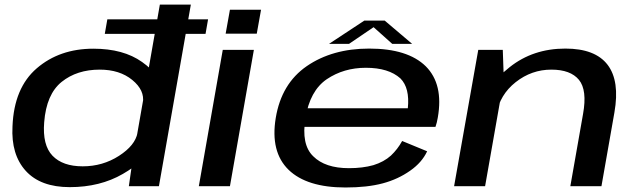

<svg xmlns="http://www.w3.org/2000/svg" viewBox="-20 -805 2762 830"><path d="M433 -658.5H868.5L879.5 -721.5H444ZM537 0H667L805 -785H671L552 -105ZM281.5 4Q412.5 4 511.2 -53.2Q610 -110.5 619.5 -161L574.5 -231Q564.5 -176.5 494.2 -131.2Q424 -86 337.5 -86Q251 -86 207 -131.8Q163 -177.5 171 -276.5Q180.5 -398 246.5 -451Q312.5 -504 411 -504Q497.5 -504 552 -459.2Q606.5 -414.5 597.5 -360L665.5 -429Q675 -479.5 594.2 -537Q513.5 -594.5 383.5 -594.5Q237.5 -594.5 139 -509.8Q40.5 -425 34 -258.5Q27.5 -136.5 91.5 -66.2Q155.5 4 281.5 4Z M839.5 0H974L1077.5 -589.5H943ZM974 -763 955.5 -659.5H1090L1108.5 -763Z M1473.5 5.5 1488.5 -78Q1385.5 -78 1334 -129.5Q1281.5 -180 1300.5 -294.5Q1319.5 -412.5 1392.5 -462.5Q1466 -512 1561.5 -512Q1660 -512 1711 -466Q1752 -425 1743 -337H1294.5L1280.5 -256.5H1862.5Q1869 -275 1872.5 -296.5Q1898 -441 1820.5 -518.5Q1742.5 -595 1576 -595Q1416.5 -595 1306 -519Q1196.5 -443.5 1172 -295Q1148 -148.5 1227.5 -71Q1306.5 5.5 1473.5 5.5ZM1488.5 -78 1473.5 5.5Q1568 5.5 1635 -12.5Q1700.5 -30 1753 -67Q1804 -102.5 1826.5 -151L1718.5 -195.5Q1699 -160 1670 -132.5Q1639.5 -105 1594 -91Q1547.5 -78 1488.5 -78ZM1402.5 -615.5H1489L1595 -687.5L1675.5 -615.5H1761.5L1643 -716H1555Z M1943 0H2077L2158 -460L2153.5 -589.5H2047.5ZM2445.5 0H2580L2636 -318.5Q2660 -455 2606.5 -525Q2553 -595 2424 -595Q2284 -595 2183 -514.5Q2082 -434 2068 -355.5L2125.5 -310.5Q2140.5 -395.5 2209.2 -449.8Q2278 -504 2363.5 -504Q2446.5 -504 2482.8 -459.8Q2519 -415.5 2500.5 -312.5Z"/></svg>

Font: Anybody Expanded Medium
Style: Italic
Weight: 500
Width: 7
Italic angle: -10°
Version: Version 1.113;gftools[0.9.25]